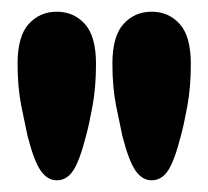

<svg xmlns="http://www.w3.org/2000/svg" viewBox="-20 -832 356 328"><path d="M239 -524Q223 -524 211.5 -540.5Q200 -557 189 -600Q185 -618 178.5 -650.5Q172 -683 172 -723Q172 -770 191 -791Q210 -812 239 -812Q268 -812 287 -791Q306 -770 306 -723Q306 -683 300 -650.5Q294 -618 289 -600Q278 -557 267 -540.5Q256 -524 239 -524ZM77 -524Q61 -524 49.5 -540.5Q38 -557 27 -600Q23 -618 16.5 -650.5Q10 -683 10 -723Q10 -770 29 -791Q48 -812 77 -812Q106 -812 125 -791Q144 -770 144 -723Q144 -683 138 -650.5Q132 -618 127 -600Q116 -557 105 -540.5Q94 -524 77 -524Z"/></svg>

Font: Matemasie
Style: Regular
Weight: 400
Designer: Adam Yeo
Version: Version 1.001; ttfautohint (v1.8.4.7-5d5b)